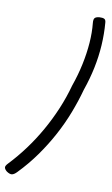

<svg xmlns="http://www.w3.org/2000/svg" viewBox="-198 -1159 761 1304"><g transform="rotate(15 182.5 -507.5)"><path d="M-13 20Q38 -44 83 -117.5Q128 -191 164.5 -271Q201 -351 228 -435Q255 -519 270 -603Q291 -685 300.5 -763.5Q310 -842 309 -914.5Q308 -987 296 -1050Q291 -1076 299 -1086Q307 -1096 330 -1100Q350 -1103 362 -1099Q374 -1095 377 -1075Q390 -999 392 -920Q394 -841 384.5 -760.5Q375 -680 354 -597Q339 -514 314.5 -429Q290 -344 254 -260.5Q218 -177 170.5 -96Q123 -15 62 60Q45 81 30.5 84.5Q16 88 -7 75Q-23 64 -26.5 52.5Q-30 41 -13 20Z"/></g></svg>

Font: Playwrite IN
Style: Regular
Weight: 400
Designer: Veronika Burian, José Scaglione
Foundry: TypeTogether
Version: Version 1.002